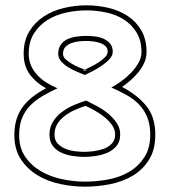

<svg xmlns="http://www.w3.org/2000/svg" viewBox="-20 -682 641 722"><path d="M69 -480Q69 -529 90 -563.5Q111 -598 144.5 -620Q178 -642 220.5 -652Q263 -662 305 -662Q347 -662 387.5 -652.5Q428 -643 460 -622Q492 -601 511.5 -567.5Q531 -534 531 -486Q531 -465 522.5 -446Q514 -427 500.5 -410.5Q487 -394 471 -380Q455 -366 439 -355Q495 -326 529.5 -284.5Q564 -243 564 -176Q564 -119 540.5 -81.5Q517 -44 479.5 -21.5Q442 1 394.5 10.5Q347 20 299 20Q254 20 206.5 10Q159 0 121 -23Q83 -46 58.5 -83Q34 -120 34 -174Q34 -207 42 -233Q50 -259 65.5 -280Q81 -301 103 -318Q125 -335 153 -350Q114 -372 91.5 -403Q69 -434 69 -480ZM88 -480Q88 -455 97 -435Q106 -415 121 -399Q136 -383 155.5 -371Q175 -359 196 -350Q166 -336 139.5 -320.5Q113 -305 93.5 -285Q74 -265 63 -238Q52 -211 52 -174Q52 -125 75.5 -91.5Q99 -58 135 -37.5Q171 -17 214.5 -8Q258 1 299 1Q342 1 386 -7Q430 -15 465 -35.5Q500 -56 522.5 -90Q545 -124 545 -176Q545 -213 534 -240.5Q523 -268 503.5 -288.5Q484 -309 457 -324Q430 -339 399 -353Q416 -362 435.5 -376Q455 -390 472 -407.5Q489 -425 500.5 -445Q512 -465 512 -486Q512 -530 493.5 -560Q475 -590 446 -608.5Q417 -627 379.5 -635Q342 -643 305 -643Q267 -643 228 -634.5Q189 -626 158 -606.5Q127 -587 107.5 -556Q88 -525 88 -480ZM432 -176Q432 -150 418.5 -133.5Q405 -117 384.5 -108Q364 -99 340 -95.5Q316 -92 296 -92Q276 -92 253 -95.5Q230 -99 210.5 -108Q191 -117 178.5 -133.5Q166 -150 166 -176Q166 -203 179 -224Q192 -245 212.5 -260.5Q233 -276 257 -286.5Q281 -297 304 -304Q322 -295 344.5 -283Q367 -271 386.5 -255Q406 -239 419 -219.5Q432 -200 432 -176ZM413 -176Q413 -195 401.5 -211.5Q390 -228 372.5 -242Q355 -256 336 -266.5Q317 -277 302 -284Q283 -278 262.5 -269Q242 -260 224.5 -247Q207 -234 196 -216.5Q185 -199 185 -176Q185 -155 196.5 -142.5Q208 -130 225 -123Q242 -116 261 -113.5Q280 -111 296 -111Q312 -111 332 -113.5Q352 -116 370 -122.5Q388 -129 400.5 -142Q413 -155 413 -176ZM299 -400Q287 -405 270 -412Q253 -419 237.5 -428.5Q222 -438 210.5 -450.5Q199 -463 199 -479Q199 -501 209 -514.5Q219 -528 234.5 -535Q250 -542 268.5 -544.5Q287 -547 305 -547Q320 -547 337 -545Q354 -543 369 -536.5Q384 -530 394 -518Q404 -506 404 -487Q404 -473 391.5 -459.5Q379 -446 362 -434.5Q345 -423 327.5 -414Q310 -405 299 -400ZM307 -417 299 -420Q307 -424 321.5 -431Q336 -438 350 -447Q364 -456 374.5 -466.5Q385 -477 385 -488Q385 -501 376 -509Q367 -517 354.5 -521Q342 -525 328.5 -526.5Q315 -528 305 -528Q293 -528 277.5 -526.5Q262 -525 248.5 -520Q235 -515 226 -505.5Q217 -496 217 -479Q217 -468 227 -459Q237 -450 250.5 -442Q264 -434 277.5 -428.5Q291 -423 299 -420L291 -417Z"/></svg>

Font: RonaldsonGothicLicht
Style: Regular
Weight: 400
Designer: Mr. Robertson for MacKellar, Smiths & Jordan Co. Philadelphia
Foundry: CAT-Fonts Peter Wiegel
Version: 1.000